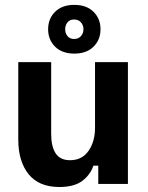

<svg xmlns="http://www.w3.org/2000/svg" viewBox="-20 -755 607 788"><path d="M223.3 12.5Q140 12.5 97.5 -40Q55 -92.5 55 -182.5V-500H190V-205Q190 -154.2 208.3 -125.8Q226.7 -97.5 267.5 -97.5Q316.7 -97.5 343.3 -135.8Q370 -174.2 370 -230V-500H505V0H383.3V-75H363.3Q350.8 -37.5 317.5 -12.5Q284.2 12.5 223.3 12.5ZM285 -535Q235 -535 206.2 -563.3Q177.5 -591.7 177.5 -635Q177.5 -678.3 206.2 -706.7Q235 -735 285 -735Q335 -735 363.8 -706.7Q392.5 -678.3 392.5 -635Q392.5 -591.7 363.8 -563.3Q335 -535 285 -535ZM284.2 -595Q301.7 -595 312.1 -606.7Q322.5 -618.3 322.5 -635Q322.5 -651.7 312.1 -663.3Q301.7 -675 284.2 -675Q266.7 -675 257.1 -663.3Q247.5 -651.7 247.5 -635Q247.5 -618.3 257.1 -606.7Q266.7 -595 284.2 -595Z"/></svg>

Font: Familjen Grotesk Variable
Style: Regular
Weight: 400
Designer: Anders Wikstroem, Jonas Baeckman, Matilda Gysing, Kristian Moeller
Foundry: Familjen STHLM AB
Version: Version 2.000